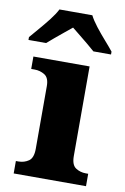

<svg xmlns="http://www.w3.org/2000/svg" viewBox="-112 -817 563 868"><g transform="rotate(10 170.0 -383.0)"><path d="M14 0V-57H26Q52 -57 72.5 -71Q93 -85 93 -127V-415Q93 -453 72 -466Q51 -479 26 -479H10V-536H268V-125Q268 -84 288.5 -70.5Q309 -57 335 -57H346V0ZM-25 -619Q-9 -638 13.5 -664Q36 -690 57 -717Q78 -744 89 -766H240Q251 -744 272 -717Q293 -690 316 -664Q339 -638 354 -619V-606H273Q261 -617 241 -633.5Q221 -650 200 -667Q179 -684 164 -696Q149 -684 128.5 -667Q108 -650 88 -633.5Q68 -617 56 -606H-25Z"/></g></svg>

Font: Noto Serif Tamil ExtraBold
Style: Regular
Weight: 800
Designer: Indian Type Foundry, Tom Grace, and the Monotype Design Team
Foundry: Monotype Imaging Inc.
Version: Version 2.004; ttfautohint (v1.8.4.7-5d5b)